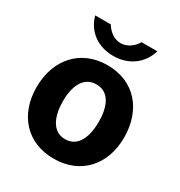

<svg xmlns="http://www.w3.org/2000/svg" viewBox="-174 -848 916 978"><g transform="rotate(30 284.0 -359.0)"><path d="M283 10C443 10 541 -104 541 -262C541 -424 445 -540 284 -540C129 -540 26 -428 26 -262C26 -103 124 10 283 10ZM284 -105C204 -105 178 -188 178 -268C178 -348 204 -427 284 -427C364 -427 389 -348 389 -268C389 -187 364 -105 284 -105ZM375 -728C357 -696 322 -670 284 -670C243 -670 211 -699 194 -728H102C126 -641 198 -595 284 -595C373 -595 443 -645 468 -728Z"/></g></svg>

Font: Cheyenne Sans
Style: Bold
Weight: 700
Designer: The Public Sans project authors (U.S. Web Design System), Libre Franklin designed by Pablo Impallari and Rodrigo Fuenzal
Foundry: The Cheyenne Sans Project Authors
Version: Version 2.007